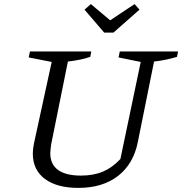

<svg xmlns="http://www.w3.org/2000/svg" viewBox="-20 -906 888 936"><path d="M362 10Q257 10 198.5 -34Q140 -78 140 -157Q140 -166 141 -177Q142 -188 145 -204L232 -604L120 -626L126 -655H425L420 -629Q398 -621 371.5 -615.5Q345 -610 311 -606L229 -200Q228 -187 226.5 -177.5Q225 -168 225 -160Q225 -105 263 -77.5Q301 -50 374 -50Q436 -50 482 -69.5Q528 -89 567 -131L666 -604L558 -626L564 -655H848L843 -629Q820 -622 793 -616Q766 -610 731 -606L652 -214Q631 -107 555.5 -48.5Q480 10 362 10ZM488 -747 392 -859 423 -886 517 -807 636 -886 660 -859 533 -747Z"/></svg>

Font: Piazzolla Thin
Style: Italic
Weight: 400
Italic angle: -11.3°
Version: Version 2.005